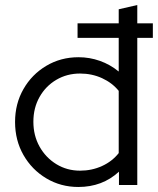

<svg xmlns="http://www.w3.org/2000/svg" viewBox="-20 -737 629 765"><path d="M292 8Q222.1 8 164.5 -26.4Q106.9 -60.8 73.4 -119.5Q40 -178.2 40 -251Q40 -323.6 73.4 -382Q106.8 -440.5 164.4 -474.7Q222 -509 293 -509Q336.9 -509 377.9 -494.5Q419 -480 453 -452V-586H289V-644H453V-700L527 -717V-644H589V-586H527V0H454V-53Q388 8 292 8ZM299 -57Q346 -57 386.5 -75.5Q427 -94 453 -127V-375Q427 -407 386.7 -425.5Q346.4 -444 299 -444Q246.8 -444 204.4 -419Q162 -394 137.5 -350.5Q113 -307 113 -252Q113 -197 137.6 -152.9Q162.3 -108.8 204.6 -82.9Q246.9 -57 299 -57Z"/></svg>

Font: Red Hat Display
Style: Regular
Weight: 300
Designer: Pentagram, MCKL
Foundry: Pentagram, MCKL
Version: Version 1.023